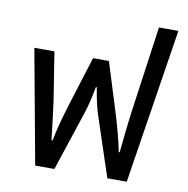

<svg xmlns="http://www.w3.org/2000/svg" viewBox="-79 -780 840 857"><g transform="rotate(10 341.0 -351.5)"><path d="M136 0H223L314 -275C324 -307 332 -338 342 -392H346C355 -338 363 -303 372 -275L463 0H551L661 -703H573L516 -296C511 -260 505 -200 497 -124H493C482 -177 467 -235 447 -299L379 -517H307L239 -299C219 -235 203 -177 193 -124H188C180 -193 170 -278 167 -296L132 -517H41Z"/></g></svg>

Font: Noto Sans Thai UI
Style: Regular
Weight: 400
Designer: Monotype Design Team
Foundry: Monotype Imaging Inc.
Version: Version 1.901